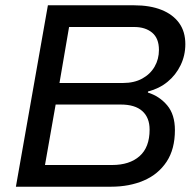

<svg xmlns="http://www.w3.org/2000/svg" viewBox="-20 -706 738 726"><path d="M40.1 0 161.1 -686H486.9Q547.4 -686 590.6 -668.7Q633.8 -651.5 657.3 -619Q680.8 -586.6 680.8 -539.1Q680.8 -496.6 662.9 -459.5Q645 -422.4 613.5 -396.6Q581.9 -370.8 539.6 -360L539.2 -356Q582.9 -342.5 612.2 -307.7Q641.4 -273 641.4 -214Q641.4 -142 609.9 -94.4Q578.3 -46.8 523.7 -23.4Q469 0 399.9 0ZM150.1 -82.1H404.2Q469.7 -82.1 507.7 -115.5Q545.7 -149 545.7 -215.9Q545.7 -261.3 518.1 -286Q490.5 -310.7 436.9 -310.7H190.4ZM204.9 -392.2H445.2Q487.4 -392.2 517.8 -408.9Q548.3 -425.6 564.7 -454.1Q581 -482.5 581 -517.2Q581 -561.1 555.3 -582.5Q529.6 -603.9 487.7 -603.9H241.2Z"/></svg>

Font: Archivo Variable SemiBold
Style: Italic
Weight: 600
Italic angle: -10°
Designer: Hector Gatti
Foundry: Omnibus-Type
Version: Version 2.001